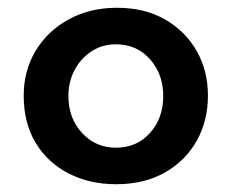

<svg xmlns="http://www.w3.org/2000/svg" viewBox="-20 -463 596 494"><path d="M41 -217Q41 -281 71.5 -332Q102 -383 156.5 -413Q211 -443 281 -443Q352 -443 404.5 -413Q457 -383 486 -332Q515 -281 515 -217Q515 -152 486 -100.5Q457 -49 404 -19Q351 11 279 11Q211 11 157 -16.5Q103 -44 72 -95Q41 -146 41 -217ZM156 -216Q156 -159 191 -121Q226 -83 278 -83Q332 -83 366 -121Q400 -159 400 -216Q400 -272 366 -310.5Q332 -349 278 -349Q243 -349 215.5 -331Q188 -313 172 -283Q156 -253 156 -216Z"/></svg>

Font: Reem Kufi Medium
Style: Regular
Weight: 500
Designer: Khaled Hosny
Version: Version 1.001